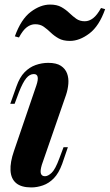

<svg xmlns="http://www.w3.org/2000/svg" viewBox="-20 -806 480 840"><path d="M139 -432Q156 -482 128 -482Q110 -482 95 -464Q80 -446 63 -403L44 -352H25L52 -428Q66 -468 87.5 -490Q109 -512 136 -521.5Q163 -531 191 -531Q227 -531 246.5 -518Q266 -505 273.5 -484.5Q281 -464 279 -439.5Q277 -415 269 -391L163 -85Q155 -58 159 -46.5Q163 -35 177 -35Q190 -35 206 -50Q222 -65 240 -114L258 -162H277L252 -89Q237 -48 215.5 -26Q194 -4 168 5Q142 14 117 14Q73 14 50.5 -5Q28 -24 26 -60Q24 -96 41 -145ZM199 -786Q229 -786 248.5 -775Q268 -764 283 -749.5Q298 -735 313.5 -724Q329 -713 351 -713Q370 -713 387.5 -726.5Q405 -740 422 -771L440 -766Q414 -692 371 -659.5Q328 -627 286 -627Q256 -627 236.5 -638Q217 -649 202 -663.5Q187 -678 171.5 -689Q156 -700 134 -700Q115 -700 97.5 -687Q80 -674 63 -642L45 -647Q72 -722 114.5 -754Q157 -786 199 -786Z"/></svg>

Font: Playfair Display
Style: Bold Italic
Weight: 700
Italic angle: -14°
Designer: Claus Eggers Sørensen
Foundry: Claus Eggers Sørensen
Version: Version 1.203